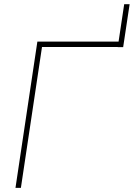

<svg xmlns="http://www.w3.org/2000/svg" viewBox="-20 -913 650 933"><path d="M578.6 -684.1H552.2V-684.6H184.1L81.5 0H55.2L161.6 -710.9H556.2L583.5 -892.6H609.9L578.6 -684.6Z"/></svg>

Font: Roboto-ThinItalic
Style: Italic
Weight: 250
Italic angle: -12°
Designer: Google
Version: Version 1.100141; 2013; ttfautohint (v0.94.14-c901) -l 8 -r 